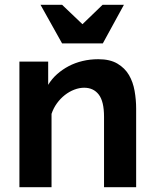

<svg xmlns="http://www.w3.org/2000/svg" viewBox="-20 -781 644 801"><path d="M548 0H414V-294Q414 -358 392 -386.5Q370 -415 331 -415Q311 -415 290 -407Q269 -399 250.5 -384.5Q232 -370 217.5 -350Q203 -330 195 -306V0H61V-524H181V-427Q196 -452 218 -471.5Q240 -491 266.5 -505Q293 -519 324.5 -526.5Q356 -534 390 -534Q439 -534 470 -515.5Q501 -497 518 -468Q535 -439 541.5 -402Q548 -365 548 -328ZM239 -761 324 -680 408 -761H497L409 -600H239L149 -761Z"/></svg>

Font: Rising Sun
Style: Bold
Weight: 700
Designer: Matt McInerney, Pablo Impallari, Rodrigo Fuenzalida (Raleway font), Stephen Hutchings (Greek), Cristiano Sobral (main ch
Foundry: The Rising Sun Project Authors
Version: Version 4.327; ttfautohint (v1.8.4.7-5d5b-dirty)